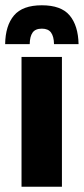

<svg xmlns="http://www.w3.org/2000/svg" viewBox="-30 -707 318 727"><path d="M51.5 0V-491.5H204.5V0ZM128.5 -687Q201.5 -687 233.8 -648.5Q266 -610 267.5 -540H174.5Q174 -569 163.2 -583.8Q152.5 -598.5 128.5 -598.5Q104 -598.5 93.5 -583.8Q83 -569 82.5 -540H-10.5Q-9.5 -610 23 -648.5Q55.5 -687 128.5 -687Z"/></svg>

Font: Anek Latin Medium
Style: Bold
Weight: 700
Version: Version 1.003